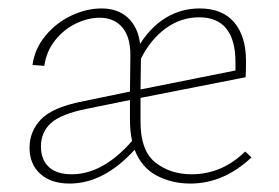

<svg xmlns="http://www.w3.org/2000/svg" viewBox="-20 -432 660 455"><path d="M576 -59Q510 3 431 3Q388 3 352 -15.5Q316 -34 299 -77Q226 3 145 3Q101 3 75.5 -20Q50 -43 50 -82Q50 -121 77.5 -149.5Q105 -178 177 -192L288 -215L289 -301Q289 -345 269.5 -367.5Q250 -390 216 -390Q189 -390 160.5 -376.5Q132 -363 111 -337Q90 -311 85 -276L57 -278Q62 -316 87.5 -347Q113 -378 149 -395Q185 -412 221 -412Q259 -412 283 -390Q307 -368 312 -328Q338 -369 374 -390.5Q410 -412 453 -412Q507 -412 535 -379Q563 -346 563 -287Q563 -261 562 -249L313 -200V-148Q312 -76 347.5 -47.5Q383 -19 434 -19Q506 -19 561 -73ZM313 -220 538 -265V-285Q538 -337 516.5 -364Q495 -391 452 -391Q409 -391 373 -365Q337 -339 314 -293ZM293 -98Q288 -121 288 -147V-195L185 -174Q125 -162 101 -140.5Q77 -119 77 -85Q77 -54 95.5 -36.5Q114 -19 150 -19Q224 -19 293 -98Z"/></svg>

Font: Ysabeau Infant Extralight
Style: Regular
Weight: 200
Designer: Christian Thalmann (Catharsis Fonts)
Version: Version 0.003